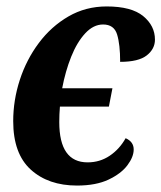

<svg xmlns="http://www.w3.org/2000/svg" viewBox="-20 -566 501 596"><path d="M219 10Q130 10 75.5 -39.5Q21 -89 21 -190Q21 -255 41.5 -318Q62 -381 100.5 -432.5Q139 -484 192.5 -515Q246 -546 311 -546Q388 -546 424.5 -516Q461 -486 461 -443Q461 -414 435.5 -394Q410 -374 353 -374Q353 -428 343.5 -459Q334 -490 300 -490Q270 -490 244.5 -462.5Q219 -435 201 -390Q183 -345 173 -292H329L318 -235H166Q164 -211 164 -187Q164 -62 252 -62Q290 -62 320.5 -82.5Q351 -103 370 -137Q395 -126 395 -102Q395 -79 375.5 -53Q356 -27 317 -8.5Q278 10 219 10Z"/></svg>

Font: Noto Serif Condensed
Style: Bold Italic
Weight: 700
Width: 3
Italic angle: -12°
Designer: Monotype Design Team
Foundry: Monotype Imaging Inc.
Version: Version 2.014